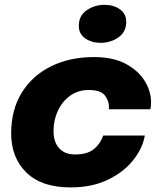

<svg xmlns="http://www.w3.org/2000/svg" viewBox="-20 -784 677 816"><path d="M280 12.5Q156.5 12.5 92 -50.8Q27.5 -114 27.5 -217Q27.5 -317.5 72.5 -390.2Q117.5 -463 197 -502.2Q276.5 -541.5 379.5 -541.5Q460.5 -541.5 514.2 -512.8Q568 -484 595 -440Q622 -396 622 -349.5Q622 -331 619 -319.5H442.5Q443 -324 443 -331Q443 -356 425.2 -378.8Q407.5 -401.5 357 -401.5Q311.5 -401.5 277.8 -377Q244 -352.5 225.8 -312.8Q207.5 -273 207.5 -227Q207.5 -180.5 231.5 -154Q255.5 -127.5 299 -127.5Q351.5 -127.5 379.5 -150.8Q407.5 -174 418.5 -208H595.5Q586.5 -155 546.8 -104.2Q507 -53.5 439.2 -20.5Q371.5 12.5 280 12.5ZM407.5 -602Q369.5 -602 342.2 -620.8Q315 -639.5 315 -674.5Q315 -717.5 348.5 -740.5Q382 -763.5 424.5 -763.5Q462 -763.5 489.2 -744.8Q516.5 -726 516.5 -691Q516.5 -648 483.2 -625Q450 -602 407.5 -602Z"/></svg>

Font: Epilogue ExtraBold
Style: Italic
Weight: 800
Italic angle: -12°
Designer: Tyler Finck
Foundry: Etcetera Type Co
Version: Version 2.111; ttfautohint (v1.8.3)